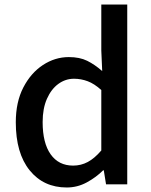

<svg xmlns="http://www.w3.org/2000/svg" viewBox="-20 -817 670 851"><path d="M276 14Q173 14 111.5 -62Q50 -138 50 -275Q50 -365 83.5 -429.5Q117 -494 170.5 -529Q224 -564 285 -564Q333 -564 366.5 -547.5Q400 -531 433 -502L429 -593V-797H544V0H450L440 -62H437Q406 -31 364.5 -8.5Q323 14 276 14ZM304 -83Q339 -83 369 -99Q399 -115 429 -150V-418Q398 -446 368.5 -457Q339 -468 308 -468Q270 -468 238.5 -445Q207 -422 188 -379Q169 -336 169 -276Q169 -183 204.5 -133Q240 -83 304 -83Z"/></svg>

Font: Source Han Sans TC Medium
Style: Regular
Weight: 500
Designer: Ryoko NISHIZUKA Ë•øÂ°öÊ∂ºÂ≠ê (kana, bopomofo & ideographs); Paul D. Hunt (Latin, Greek & Cyrillic); Sandoll Communicatio
Foundry: Adobe
Version: Version 2.004;hotconv 1.0.118;makeotfexe 2.5.65603